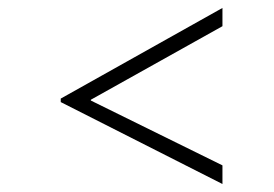

<svg xmlns="http://www.w3.org/2000/svg" viewBox="-20 -540 690 483"><path d="M539.6 -124 208.5 -287.1V-289.1L539.6 -474.1V-520L132.8 -292V-283.2L539.6 -77.1Z"/></svg>

Font: Selawik Light
Style: Regular
Weight: 300
Designer: Aaron Bell
Foundry: Microsoft Corporation
Version: Version 1.01